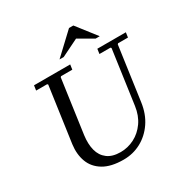

<svg xmlns="http://www.w3.org/2000/svg" viewBox="-197 -1028 1150 1195"><g transform="rotate(-30 378.5 -430.0)"><path d="M552 -670H757L752 -635H681L676 -630L622 -245Q611 -166 572 -109Q533 -52 475.5 -21Q418 10 350 10Q260 10 206 -22.5Q152 -55 131.5 -110Q111 -165 120 -233L176 -630L171 -635H92L97 -670H357L352 -635H271L266 -630L212 -245Q204 -185 216 -139Q228 -93 263 -66.5Q298 -40 357 -40Q409 -40 456 -64Q503 -88 535.5 -134Q568 -180 577 -245L631 -630L626 -635H547ZM574 -730 469 -791 345 -730H315L464 -870H495L604 -730Z"/></g></svg>

Font: Brygada 1918
Style: Italic
Weight: 400
Italic angle: -8°
Designer: Mateusz Machalski | Borys Kosmynka | Przemek Hoffer
Foundry: NIEPODLEGLA 2018
Version: Version 3.006